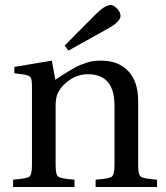

<svg xmlns="http://www.w3.org/2000/svg" viewBox="-20 -743 659 763"><path d="M237 -562 356 -682Q396 -723 420 -723Q432 -723 445.5 -708.5Q459 -694 459 -680Q459 -656 403 -626L252 -542ZM32 0V-29Q86 -33 96.5 -41Q107 -49 107 -87V-402Q107 -428 101 -436Q95 -444 75 -447L37 -452V-477L186 -502L200 -426Q204 -429 225 -442.5Q246 -456 251 -459Q256 -462 273.5 -472Q291 -482 299.5 -485Q308 -488 323.5 -493.5Q339 -499 353 -500.5Q367 -502 382 -502Q451 -502 490 -460Q529 -418 529 -343V-87Q529 -49 539.5 -41Q550 -33 604 -29V0H360V-29Q414 -33 424.5 -41Q435 -49 435 -87V-323Q435 -448 330 -448Q292 -448 260 -427.5Q228 -407 211 -376Q201 -356 201 -321V-87Q201 -49 211.5 -41Q222 -33 276 -29V0Z"/></svg>

Font: Linguistics Pro
Style: Regular
Weight: 400
Designer: Stefan Peev, Context Ltd
Foundry: Stefan Peev, Context Ltd
Version: Version 001.000